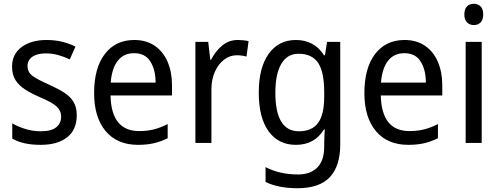

<svg xmlns="http://www.w3.org/2000/svg" viewBox="-20 -758 2652 1018"><path d="M387 -147Q387 -70 336 -30Q285 10 196 10Q147 10 110 1.5Q73 -7 45 -23V-104Q73 -87 113.5 -74.5Q154 -62 196 -62Q252 -62 278 -83Q304 -104 304 -140Q304 -171 280.5 -193Q257 -215 191 -243Q145 -263 112.5 -284Q80 -305 62 -333.5Q44 -362 44 -405Q44 -471 94.5 -508.5Q145 -546 227 -546Q270 -546 308 -537Q346 -528 380 -511L350 -443Q321 -457 289 -466Q257 -475 223 -475Q177 -475 151.5 -457Q126 -439 126 -409Q126 -375 152.5 -355.5Q179 -336 245 -307Q289 -287 321 -266.5Q353 -246 370 -217.5Q387 -189 387 -147Z M692 -546Q755 -546 800 -515.5Q845 -485 868.5 -430.5Q892 -376 892 -306V-252H566Q570 -63 718 -63Q761 -63 796 -72Q831 -81 869 -100V-25Q832 -7 795.5 1.5Q759 10 712 10Q601 10 540 -63Q479 -136 479 -264Q479 -398 536 -472Q593 -546 692 -546ZM691 -476Q636 -476 604.5 -436Q573 -396 567 -320H805Q805 -387 777.5 -431.5Q750 -476 691 -476Z M1241 -546Q1255 -546 1270 -544.5Q1285 -543 1298 -540L1287 -458Q1263 -465 1235 -465Q1199 -465 1168.5 -442Q1138 -419 1119.5 -378Q1101 -337 1101 -284V0H1016V-536H1084L1095 -441H1099Q1122 -486 1157.5 -516Q1193 -546 1241 -546Z M1549 -546Q1596 -546 1633.5 -526.5Q1671 -507 1698 -465H1703L1714 -536H1784V8Q1784 122 1729 181Q1674 240 1557 240Q1457 240 1388 207V128Q1463 167 1560 167Q1626 167 1662.5 130Q1699 93 1699 19V0Q1699 -14 1700 -36Q1701 -58 1702 -72H1698Q1648 10 1549 10Q1456 10 1404 -62Q1352 -134 1352 -267Q1352 -399 1404.5 -472.5Q1457 -546 1549 -546ZM1563 -473Q1503 -473 1471.5 -419.5Q1440 -366 1440 -266Q1440 -62 1565 -62Q1634 -62 1666.5 -106.5Q1699 -151 1699 -246V-268Q1699 -377 1666.5 -425Q1634 -473 1563 -473Z M2125 -546Q2188 -546 2233 -515.5Q2278 -485 2301.5 -430.5Q2325 -376 2325 -306V-252H1999Q2003 -63 2151 -63Q2194 -63 2229 -72Q2264 -81 2302 -100V-25Q2265 -7 2228.5 1.5Q2192 10 2145 10Q2034 10 1973 -63Q1912 -136 1912 -264Q1912 -398 1969 -472Q2026 -546 2125 -546ZM2124 -476Q2069 -476 2037.5 -436Q2006 -396 2000 -320H2238Q2238 -387 2210.5 -431.5Q2183 -476 2124 -476Z M2493 -738Q2514 -738 2528 -724Q2542 -710 2542 -681Q2542 -653 2528 -639Q2514 -625 2493 -625Q2471 -625 2456.5 -639Q2442 -653 2442 -681Q2442 -710 2456 -724Q2470 -738 2493 -738ZM2534 -536V0H2449V-536Z"/></svg>

Font: Noto Sans Khmer SemiCondensed
Style: Regular
Weight: 400
Width: 4
Designer: Danh Hong and the Monotype Design Team
Foundry: Monotype Imaging Inc.
Version: Version 2.004; ttfautohint (v1.8.4.7-5d5b)